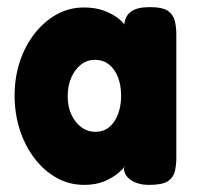

<svg xmlns="http://www.w3.org/2000/svg" viewBox="-20 -511 552 539"><path d="M399 8Q367 8 347.5 -5.5Q328 -19 328 -39L335 -50Q329 -40 313.5 -26.5Q298 -13 274 -2.5Q250 8 216 8Q174 8 138.5 -12Q103 -32 76.5 -67Q50 -102 35.5 -147Q21 -192 21 -243Q21 -293 35.5 -337.5Q50 -382 77 -416.5Q104 -451 139 -470.5Q174 -490 216 -490Q247 -490 270.5 -481.5Q294 -473 310.5 -460.5Q327 -448 334 -435L329 -443Q331 -466 348 -478.5Q365 -491 400 -491Q437 -491 452 -480Q467 -469 471 -451.5Q475 -434 475 -414V-68Q475 -48 471 -30.5Q467 -13 451.5 -2.5Q436 8 399 8ZM248 -141Q271 -141 287 -154.5Q303 -168 311.5 -191Q320 -214 320 -242Q320 -271 311.5 -293.5Q303 -316 286.5 -329.5Q270 -343 246 -343Q224 -343 207 -329.5Q190 -316 180 -293Q170 -270 170 -241Q170 -212 180 -190Q190 -168 207.5 -154.5Q225 -141 248 -141Z"/></svg>

Font: Fredoka SemiCondensed SemiBold
Style: Regular
Weight: 600
Width: 4
Designer: Ben Nathan
Foundry: Milena B. Brandão, Ben Nathan
Version: Version 2.001